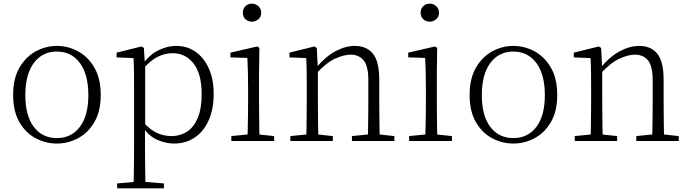

<svg xmlns="http://www.w3.org/2000/svg" viewBox="-20 -774 3782 1054"><path d="M292 14Q231 14 176 -15Q121 -44 86.5 -103.5Q52 -163 52 -253Q52 -343 87 -403Q122 -463 177 -492.5Q232 -522 292 -522Q353 -522 408 -492.5Q463 -463 498 -403Q533 -343 533 -253Q533 -163 498 -103.5Q463 -44 408 -15Q353 14 292 14ZM292 -16Q372 -16 418.5 -77.5Q465 -139 465 -252Q465 -365 418.5 -428Q372 -491 292 -491Q212 -491 165.5 -428Q119 -365 119 -252Q119 -139 165.5 -77.5Q212 -16 292 -16Z M623 260V233L735 223H756L880 233V260ZM713 260Q714 229 714.5 189.5Q715 150 715.5 108.5Q716 67 716 32V-278Q716 -330 715.5 -374Q715 -418 713 -455L620 -459V-485L757 -519L770 -511L775 -425L777 -420V-80L776 -71V32Q776 66 776.5 107.5Q777 149 777.5 189Q778 229 779 260ZM936 14Q893 14 847.5 -4.5Q802 -23 763 -75H750L762 -108Q803 -62 841 -44.5Q879 -27 923 -27Q968 -27 1005 -50Q1042 -73 1064.5 -124Q1087 -175 1087 -257Q1087 -369 1042.5 -425.5Q998 -482 927 -482Q887 -482 846.5 -462.5Q806 -443 759 -389L750 -420H762Q802 -475 850.5 -498.5Q899 -522 947 -522Q1008 -522 1054 -489.5Q1100 -457 1126.5 -398Q1153 -339 1153 -259Q1153 -175 1125.5 -113.5Q1098 -52 1049 -19Q1000 14 936 14Z M1250 0V-27L1361 -38H1380L1485 -27V0ZM1338 0Q1339 -24 1340 -64.5Q1341 -105 1341.5 -149Q1342 -193 1342 -226V-281Q1342 -332 1341 -375Q1340 -418 1338 -456L1245 -459V-485L1392 -519L1404 -511L1402 -377V-226Q1402 -193 1402.5 -149Q1403 -105 1403.5 -64.5Q1404 -24 1405 0ZM1363 -655Q1342 -655 1327.5 -668.5Q1313 -682 1313 -704Q1313 -726 1327.5 -740Q1342 -754 1363 -754Q1383 -754 1398.5 -740Q1414 -726 1414 -704Q1414 -682 1398.5 -668.5Q1383 -655 1363 -655Z M1574 0V-27L1684 -38H1704L1807 -27V0ZM1661 0Q1662 -24 1662.5 -64.5Q1663 -105 1663.5 -149Q1664 -193 1664 -226V-281Q1664 -333 1663.5 -375.5Q1663 -418 1661 -455L1569 -459V-485L1706 -519L1719 -511L1725 -393V-392V-226Q1725 -193 1725.5 -149Q1726 -105 1726.5 -64.5Q1727 -24 1728 0ZM1912 0V-27L2021 -38H2042L2145 -27V0ZM1999 0Q2000 -24 2000.5 -64Q2001 -104 2001.5 -148Q2002 -192 2002 -226V-334Q2002 -412 1976 -443Q1950 -474 1904 -474Q1869 -474 1820.5 -452.5Q1772 -431 1714 -368L1704 -398H1712Q1766 -463 1821 -492.5Q1876 -522 1928 -522Q1992 -522 2027 -479.5Q2062 -437 2062 -335V-226Q2062 -192 2062.5 -148Q2063 -104 2063.5 -64Q2064 -24 2065 0Z M2226 0V-27L2337 -38H2356L2461 -27V0ZM2314 0Q2315 -24 2316 -64.5Q2317 -105 2317.5 -149Q2318 -193 2318 -226V-281Q2318 -332 2317 -375Q2316 -418 2314 -456L2221 -459V-485L2368 -519L2380 -511L2378 -377V-226Q2378 -193 2378.5 -149Q2379 -105 2379.5 -64.5Q2380 -24 2381 0ZM2339 -655Q2318 -655 2303.5 -668.5Q2289 -682 2289 -704Q2289 -726 2303.5 -740Q2318 -754 2339 -754Q2359 -754 2374.5 -740Q2390 -726 2390 -704Q2390 -682 2374.5 -668.5Q2359 -655 2339 -655Z M2798 14Q2737 14 2682 -15Q2627 -44 2592.5 -103.5Q2558 -163 2558 -253Q2558 -343 2593 -403Q2628 -463 2683 -492.5Q2738 -522 2798 -522Q2859 -522 2914 -492.5Q2969 -463 3004 -403Q3039 -343 3039 -253Q3039 -163 3004 -103.5Q2969 -44 2914 -15Q2859 14 2798 14ZM2798 -16Q2878 -16 2924.5 -77.5Q2971 -139 2971 -252Q2971 -365 2924.5 -428Q2878 -491 2798 -491Q2718 -491 2671.5 -428Q2625 -365 2625 -252Q2625 -139 2671.5 -77.5Q2718 -16 2798 -16Z M3135 0V-27L3245 -38H3265L3368 -27V0ZM3222 0Q3223 -24 3223.5 -64.5Q3224 -105 3224.5 -149Q3225 -193 3225 -226V-281Q3225 -333 3224.5 -375.5Q3224 -418 3222 -455L3130 -459V-485L3267 -519L3280 -511L3286 -393V-392V-226Q3286 -193 3286.5 -149Q3287 -105 3287.5 -64.5Q3288 -24 3289 0ZM3473 0V-27L3582 -38H3603L3706 -27V0ZM3560 0Q3561 -24 3561.5 -64Q3562 -104 3562.5 -148Q3563 -192 3563 -226V-334Q3563 -412 3537 -443Q3511 -474 3465 -474Q3430 -474 3381.5 -452.5Q3333 -431 3275 -368L3265 -398H3273Q3327 -463 3382 -492.5Q3437 -522 3489 -522Q3553 -522 3588 -479.5Q3623 -437 3623 -335V-226Q3623 -192 3623.5 -148Q3624 -104 3624.5 -64Q3625 -24 3626 0Z"/></svg>

Font: Noto Serif HK
Style: Regular
Weight: 200
Designer: Ryoko NISHIZUKA 西塚涼子 (kana & ideographs); Frank Grießhammer (Latin, Greek & Cyrillic); Wenlong ZHANG 张文龙 (bopomofo); San
Foundry: Adobe
Version: Version 2.001;hotconv 1.1.0;makeotfexe 2.6.0